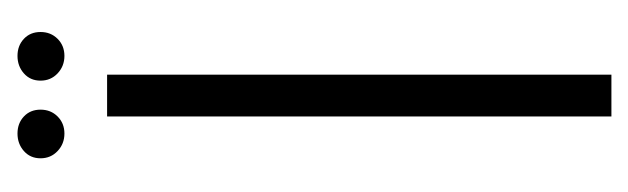

<svg xmlns="http://www.w3.org/2000/svg" viewBox="-276 -460 736 225"><g transform="rotate(-90 92.5 -348.0)"><path d="M68 0V-591H117V0ZM48 -641Q36 -641 27.5 -649Q19 -657 19 -669Q19 -681 27.5 -688.5Q36 -696 48 -696Q60 -696 68 -688.5Q76 -681 76 -669Q76 -657 68 -649Q60 -641 48 -641ZM139 -641Q127 -641 118.5 -649Q110 -657 110 -669Q110 -681 118.5 -688.5Q127 -696 139 -696Q151 -696 159 -688.5Q167 -681 167 -669Q167 -657 159 -649Q151 -641 139 -641Z"/></g></svg>

Font: Alumni Sans Light
Style: Regular
Weight: 300
Version: Version 1.018